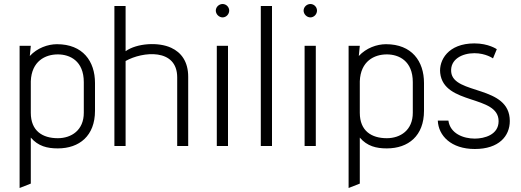

<svg xmlns="http://www.w3.org/2000/svg" viewBox="-20 -730 2604 960"><path d="M134 188V-42C171 1 216 12 269 12C377 12 455 -51 455 -176V-315C455 -424 394 -509 265 -509C219 -509 166 -490 129 -450L134 -501H78V210ZM399 -166C399 -79 337 -39 269 -39C193 -39 134 -75 134 -166V-324C138 -424 206 -458 269 -458C329 -458 399 -426 399 -319Z M921 0V-346C921 -422 886 -468 836 -491C772 -521 664 -514 608 -474V-700H552V0H608V-425C693 -473 866 -490 866 -343V0Z M1093 -643C1111 -643 1126 -659 1126 -677C1126 -695 1111 -710 1093 -710C1075 -710 1059 -695 1059 -677C1059 -659 1075 -643 1093 -643ZM1120 0V-501H1064V0Z M1340 0V-700H1284V0Z M1532 -643C1550 -643 1565 -659 1565 -677C1565 -695 1550 -710 1532 -710C1514 -710 1498 -695 1498 -677C1498 -659 1514 -643 1532 -643ZM1559 0V-501H1503V0Z M1779 188V-42C1816 1 1861 12 1914 12C2022 12 2100 -51 2100 -176V-315C2100 -424 2039 -509 1910 -509C1864 -509 1811 -490 1774 -450L1779 -501H1723V210ZM2044 -166C2044 -79 1982 -39 1914 -39C1838 -39 1779 -75 1779 -166V-324C1783 -424 1851 -458 1914 -458C1974 -458 2044 -426 2044 -319Z M2169 -127C2172 -52 2235 15 2354 15C2475 15 2529 -50 2529 -125C2529 -306 2247 -255 2236 -370C2230 -433 2290 -464 2352 -464C2409 -464 2445 -438 2445 -438L2464 -484C2464 -484 2423 -513 2352 -513C2220 -513 2174 -428 2181 -365C2199 -203 2473 -257 2473 -124C2473 -56 2402 -37 2354 -37C2297 -37 2231 -62 2222 -127Z"/></svg>

Font: Advent Pro
Style: Regular
Weight: 400
Designer: Andreas Kalpakidis
Foundry: Andreas Kalpakidis
Version: Version 2.002 2008